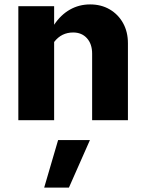

<svg xmlns="http://www.w3.org/2000/svg" viewBox="-20 -544 658 869"><path d="M63 0V-516H225V-432Q255 -477 296.5 -500.5Q338 -524 388 -524Q438 -524 476.5 -501.5Q515 -479 537 -439.5Q559 -400 559 -348V0H397V-301Q397 -345 373.5 -371Q350 -397 311 -397Q285 -397 263.5 -386.5Q242 -376 225 -354V0ZM180 305 243 90H387L292 305Z"/></svg>

Font: Red Hat Text VF
Style: Regular
Weight: 300
Designer: Pentagram, MCKL
Foundry: Pentagram, MCKL
Version: Version 1.023